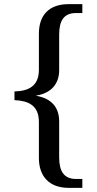

<svg xmlns="http://www.w3.org/2000/svg" viewBox="-20 -780 468 928"><path d="M312 128H378V85H348C289 85 266 48 266 -20V-193C266 -259 231 -304 155 -317V-318C229 -330 266 -376 266 -441V-612C266 -681 289 -717 348 -717H378V-760H312C218 -760 168 -708 168 -617V-443C168 -362 116 -340 50 -338V-296C116 -293 168 -272 168 -190V-16C168 72 218 128 312 128Z"/></svg>

Font: Noto Serif Thai
Style: Regular
Weight: 400
Designer: Monotype Design Team
Foundry: Monotype Imaging Inc.
Version: Version 1.901